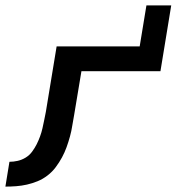

<svg xmlns="http://www.w3.org/2000/svg" viewBox="-55 -692 675 712"><path d="M-35 0 -20 -92Q-5 -92 10.5 -95.5Q26 -99 40 -107.5Q54 -116 64 -129.5Q74 -143 81 -157Q88 -171 93.5 -186Q99 -201 102.5 -216.5Q106 -232 109 -247Q112 -262 115 -277L155 -520H463L488 -672H580L540 -428H247L220 -266Q216 -246 213 -226Q210 -206 204.5 -186Q199 -166 192 -146.5Q185 -127 175 -108.5Q165 -90 152 -72.5Q139 -55 121.5 -41.5Q104 -28 84.5 -20Q65 -12 45 -7.5Q25 -3 5 -1.5Q-15 0 -35 0Z"/></svg>

Font: Iosevka Semibold Extended
Style: Italic
Weight: 600
Width: 7
Italic angle: -9°
Monospace: yes
Designer: Belleve Invis
Foundry: Belleve Invis
Version: Version 32.5.0; ttfautohint (v1.8.4)